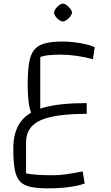

<svg xmlns="http://www.w3.org/2000/svg" viewBox="-20 -709 609 1054"><path d="M245 325Q184 325 146 316.5Q108 308 88 285Q68 262 60.5 219Q53 176 53 107Q53 16 92.5 -39Q132 -94 220 -118.5Q308 -143 456 -143V-84Q281 -84 202 -48.5Q123 -13 123 73V243Q150 248 184.5 250.5Q219 253 270 253Q304 253 340.5 248Q377 243 434 232L445 298Q412 311 358.5 318Q305 325 245 325ZM170 -59Q148 -84 140 -129.5Q132 -175 132 -246Q132 -317 139.5 -363Q147 -409 167 -434.5Q187 -460 225.5 -470.5Q264 -481 324 -481Q355 -481 388 -477Q421 -473 451.5 -466Q482 -459 500 -450L490 -384Q446 -396 400.5 -402.5Q355 -409 314 -409Q281 -409 251.5 -406.5Q222 -404 201 -396V-83ZM325 -591Q316 -591 304.5 -599Q293 -607 285 -618.5Q277 -630 277 -640Q277 -649 285 -660.5Q293 -672 304.5 -680.5Q316 -689 325 -689Q335 -689 346 -680.5Q357 -672 366 -660.5Q375 -649 375 -640Q375 -631 366 -619Q357 -607 345.5 -599Q334 -591 325 -591Z"/></svg>

Font: Changa Light
Style: Regular
Weight: 300
Designer: Eduardo Rodriguez Tunni
Foundry: Eduardo Rodriguez Tunni
Version: Version 3.002; ttfautohint (v1.8.2)